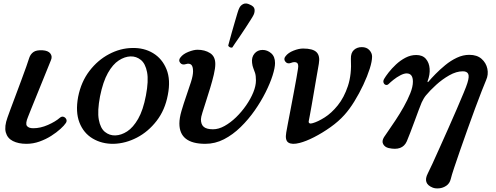

<svg xmlns="http://www.w3.org/2000/svg" viewBox="-20 -809 2834 1096"><path d="M131 12Q85 12 53.5 -4Q22 -20 13 -53.5Q4 -87 23 -139Q27 -151 39.5 -184.5Q52 -218 68.5 -262Q85 -306 101.5 -350.5Q118 -395 130.5 -430Q143 -465 147 -479Q154 -500 171 -512Q188 -524 223 -522Q255 -520 267.5 -503.5Q280 -487 271 -466Q267 -456 254 -424Q241 -392 224 -350Q207 -308 189.5 -265Q172 -222 158.5 -188.5Q145 -155 140 -142Q124 -104 133.5 -90.5Q143 -77 170 -77Q211 -77 254 -96Q297 -115 322 -137Q333 -146 343.5 -142Q354 -138 358.5 -128Q363 -118 356 -107Q347 -93 325 -73Q303 -53 272.5 -33.5Q242 -14 205.5 -1Q169 12 131 12Z M629 12Q562 13 509.5 -18Q457 -49 433.5 -109.5Q410 -170 426 -256Q443 -342 490.5 -404Q538 -466 602.5 -500Q667 -534 734 -535Q802 -537 854 -505.5Q906 -474 930.5 -413.5Q955 -353 938 -267Q922 -181 874 -119Q826 -57 761.5 -23.5Q697 10 629 12ZM638 -36Q672 -37 706 -59Q740 -81 768.5 -130.5Q797 -180 813 -264Q829 -348 819.5 -397Q810 -446 784 -467Q758 -488 725 -487Q692 -486 658 -464Q624 -442 596 -392.5Q568 -343 551 -259Q535 -175 544 -126Q553 -77 579 -56Q605 -35 638 -36Z M1152 12Q1004 12 1004 -104Q1004 -135 1016 -176Q1028 -217 1043 -260Q1058 -303 1070 -340.5Q1082 -378 1082 -402Q1082 -431 1071 -440Q1060 -449 1041 -443Q1020 -436 1008.5 -450.5Q997 -465 1010 -481Q1025 -501 1055.5 -513Q1086 -525 1107 -525Q1149 -525 1179 -506Q1209 -487 1209 -444Q1209 -419 1200.5 -383Q1192 -347 1180 -307.5Q1168 -268 1156 -231Q1144 -194 1135.5 -166.5Q1127 -139 1127 -128Q1127 -98 1143.5 -84.5Q1160 -71 1196 -71Q1228 -71 1262 -90Q1296 -109 1327.5 -139.5Q1359 -170 1385 -207.5Q1411 -245 1426 -282Q1441 -319 1441 -350Q1441 -377 1436 -392.5Q1431 -408 1426 -420Q1421 -432 1419 -450Q1415 -482 1432.5 -503Q1450 -524 1479 -524Q1506 -524 1528 -505Q1550 -486 1550 -449Q1550 -422 1536 -378Q1522 -334 1496 -282Q1470 -230 1434 -178.5Q1398 -127 1353.5 -83.5Q1309 -40 1258.5 -14Q1208 12 1152 12ZM1306.2 -538Q1299.6 -535.4 1292.2 -539.2Q1284.8 -543 1282.7 -548.7Q1283.8 -552.8 1289.3 -573.3Q1294.8 -593.8 1302.9 -622.7Q1311 -651.6 1319.6 -680.8Q1328.1 -710 1335 -733.1Q1341.9 -756.1 1346 -763.1Q1353.1 -778.7 1369 -786.2Q1384.9 -793.6 1406.2 -782.8Q1430.6 -772.6 1432.9 -756.6Q1435.2 -740.6 1428 -725Q1424.5 -717.1 1411.8 -697.1Q1399.1 -677.1 1382.3 -651.2Q1365.5 -625.3 1348.6 -600.6Q1331.7 -575.8 1319.7 -558.5Q1307.8 -541.2 1306.2 -538Z M1690 7Q1647 18 1626.5 5Q1606 -8 1614 -53Q1616 -66 1623 -102Q1630 -138 1639 -185.5Q1648 -233 1657 -280.5Q1666 -328 1672.5 -365Q1679 -402 1681 -416Q1686 -445 1673.5 -451.5Q1661 -458 1641 -450Q1621 -442 1609 -457Q1597 -472 1610 -488Q1625 -508 1655.5 -520Q1686 -532 1710 -532Q1766 -532 1787 -511Q1808 -490 1800 -445Q1799 -438 1794.5 -413Q1790 -388 1784 -353Q1778 -318 1771.5 -280Q1765 -242 1759 -207.5Q1753 -173 1748.5 -149.5Q1744 -126 1743 -121Q1740 -109 1746.5 -105.5Q1753 -102 1765 -106Q1794 -114 1833 -138.5Q1872 -163 1908 -207.5Q1944 -252 1966 -318Q1988 -384 1983 -473Q1982 -507 2000 -523.5Q2018 -540 2045 -540Q2073 -540 2088.5 -523Q2104 -506 2104 -486Q2104 -459 2090.5 -416.5Q2077 -374 2054 -325Q2031 -276 2003 -230.5Q1975 -185 1946 -153Q1913 -116 1866.5 -83Q1820 -50 1773 -26Q1726 -2 1690 7Z M2450 262Q2392 239 2422 181Q2431 164 2449 124.5Q2467 85 2490.5 32.5Q2514 -20 2539.5 -77Q2565 -134 2587.5 -186.5Q2610 -239 2626.5 -278.5Q2643 -318 2648 -335Q2660 -373 2652.5 -387.5Q2645 -402 2622 -402Q2585 -402 2544.5 -379Q2504 -356 2469 -324Q2434 -292 2411 -264Q2405 -257 2398 -245Q2391 -233 2387 -224Q2381 -211 2370.5 -182Q2360 -153 2347 -118.5Q2334 -84 2322 -52Q2310 -20 2302 -2Q2277 54 2198 36Q2177 31 2167.5 14Q2158 -3 2172 -26Q2178 -35 2196 -61Q2214 -87 2238 -123Q2262 -159 2284.5 -199Q2307 -239 2322 -276.5Q2337 -314 2337 -343Q2337 -390 2301 -390Q2286 -390 2265 -379Q2244 -368 2226 -353.5Q2208 -339 2199 -330Q2191 -322 2182 -324.5Q2173 -327 2169.5 -337Q2166 -347 2173 -359Q2181 -373 2198.5 -395.5Q2216 -418 2240.5 -441Q2265 -464 2294.5 -479.5Q2324 -495 2356 -495Q2392 -495 2411 -473Q2430 -451 2432.5 -417Q2435 -383 2421 -346Q2420 -342 2421.5 -340.5Q2423 -339 2426 -343Q2441 -361 2466 -386.5Q2491 -412 2522 -437.5Q2553 -463 2588 -479.5Q2623 -496 2659 -496Q2703 -496 2729 -473Q2755 -450 2762 -416.5Q2769 -383 2755 -352Q2747 -333 2730 -290Q2713 -247 2692 -190Q2671 -133 2649 -71.5Q2627 -10 2607 47.5Q2587 105 2572.5 148.5Q2558 192 2553 213Q2547 238 2528 251Q2509 264 2487 266Q2465 268 2450 262Z"/></svg>

Font: Zen Antique Soft
Style: Regular
Weight: 400
Designer: Yoshimichi Ohira
Foundry: Positype
Version: Version 1.001